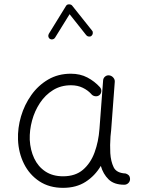

<svg xmlns="http://www.w3.org/2000/svg" viewBox="-20 -862 679 901"><path d="M275.9 -34.7Q333.5 -34.7 369.4 -65.4Q405.3 -96.2 423.8 -146.7Q442.4 -197.3 446.8 -257.3L463.9 -484.9Q464.8 -496.1 473.4 -502.9Q481.9 -509.8 492.7 -508.3Q503.9 -506.8 511.7 -497.8Q519.5 -488.8 518.6 -478L501.5 -250Q500.5 -235.4 498.5 -221.2Q497.1 -201.7 496.8 -181.4Q496.6 -161.1 497.6 -143.1Q500 -105 513.2 -77.4Q526.4 -49.8 569.3 -47.9Q577.1 -45.9 583.5 -40Q589.8 -34.2 590.3 -22Q590.3 -10.7 582.3 -2.9Q574.2 4.9 563 4.9Q515.1 4.9 489.5 -20.3Q463.9 -45.4 453.1 -83.5Q425.8 -37.1 381.8 -8.8Q337.9 19.5 275.9 19.5Q211.4 19.5 164.8 -11.2Q118.2 -42 92.5 -93.5Q66.9 -145 64.5 -206.5Q62.5 -261.2 78.6 -315.9Q94.7 -370.6 127 -416Q159.2 -461.4 206.1 -488.8Q252.9 -516.1 312.5 -516.1Q356.4 -516.1 390.1 -498.3Q423.8 -480.5 449.2 -452.6Q456.5 -443.8 455.3 -432.6Q454.1 -421.4 445.8 -415Q437 -408.7 425.5 -410.6Q414.1 -412.6 407.2 -421.9Q392.1 -438.5 368.2 -450.2Q344.2 -461.9 313 -461.9Q265.6 -461.9 229 -439.2Q192.4 -416.5 167.5 -378.9Q142.6 -341.3 130.4 -296.1Q118.2 -251 119.6 -206.1Q122.1 -158.2 140.4 -119.1Q158.7 -80.1 192.9 -57.4Q227.1 -34.7 275.9 -34.7ZM214.4 -679.2Q208.5 -683.1 207 -689.9Q205.6 -696.8 209 -703.1L290 -834.5Q294.4 -841.8 304.2 -841.6Q314 -841.3 318.4 -835.9L412.1 -718.3Q416.5 -713.4 415.5 -705.8Q414.6 -698.2 409.2 -693.8Q404.3 -689.5 396.7 -690.4Q389.2 -691.4 384.8 -696.8L306.6 -795.4L238.3 -685.1Q234.9 -679.2 227.8 -677.5Q220.7 -675.8 214.4 -679.2Z"/></svg>

Font: Mikhak Light
Style: Regular
Weight: 300
Designer: Amin Abedi
Version: Version 3.3